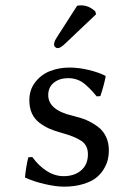

<svg xmlns="http://www.w3.org/2000/svg" viewBox="-20 -695 436 725"><path d="M271 -672.9Q276.9 -674.8 285.2 -674.8Q315.9 -674.8 339.8 -651.9L342.8 -641.1L228 -532.2Q209 -513.2 198.2 -513.2Q192.9 -513.2 188.5 -517.1Q184.1 -521 184.1 -525.9Q184.1 -531.2 185.5 -535.9Q187 -540.5 188.2 -542.7Q189.5 -544.9 194.8 -554.2ZM86.9 -101.1 102.1 -102.1Q124.5 -70.3 155.5 -50Q186.5 -29.8 220.2 -29.8Q261.2 -29.8 286.6 -51.8Q312 -73.7 312 -112.8Q312 -146 287.4 -162.8Q262.7 -179.7 210.9 -193.8Q184.6 -201.2 166.3 -209.2Q147.9 -217.3 129.2 -231.2Q110.4 -245.1 100.6 -266.6Q90.8 -288.1 90.8 -316.9Q90.8 -356.4 113.5 -385.3Q136.2 -414.1 169.9 -427Q203.6 -439.9 242.2 -439.9Q277.8 -439.9 315.7 -430.7Q353.5 -421.4 377 -409.2L378.9 -405.8Q372.6 -372.6 358.9 -332L345.2 -331.1Q333 -345.7 325.4 -353.8Q317.9 -361.8 303.5 -374.8Q289.1 -387.7 272.5 -393.8Q255.9 -399.9 237.8 -399.9Q204.6 -399.9 183.3 -382.8Q162.1 -365.7 162.1 -335.9Q162.1 -279.3 254.9 -257.8Q284.2 -251 306.4 -241.5Q328.6 -231.9 348.9 -217Q369.1 -202.1 380.1 -179.2Q391.1 -156.2 391.1 -127Q391.1 -108.9 387 -91.6Q382.8 -74.2 371.1 -55.2Q359.4 -36.1 341.1 -22.2Q322.8 -8.3 291.7 0.7Q260.7 9.8 221.2 9.8Q191.4 9.8 148.7 0Q106 -9.8 74.2 -24.9Q78.6 -67.9 86.9 -101.1Z"/></svg>

Font: Linear Smooth
Style: Regular
Weight: 400
Designer: Philipp H. Poll, Flanker
Foundry: Philipp H. Poll, reworked by Flanker
Version: Version 1.061 | FøM Fix